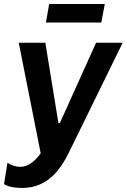

<svg xmlns="http://www.w3.org/2000/svg" viewBox="-43 -732 629 953"><path d="M66 201C191 201 255 113 297 29L566 -520H434L254 -121H247L182 -520H50L159 29C128 72 94 96 59 96C33 96 14 88 -6 76L-23 182C1 197 38 201 66 201ZM185 -620H460L477 -712H201Z"/></svg>

Font: Fixel Text 20240404 SemiBold
Style: Italic
Weight: 600
Width: 4
Italic angle: -10°
Designer: AlfaBravo + MacPaw
Foundry: Kyrylo Tkachov, Marchela Mozhyna, Serhii Makarenko, Maria Weinstein, Zakhar Kryvoshyya
Version: Version 1.211;Glyphs 3.2 (3225)